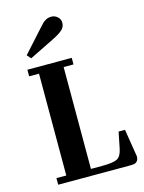

<svg xmlns="http://www.w3.org/2000/svg" viewBox="-140 -1047 849 1129"><g transform="rotate(-15 285.0 -482.5)"><path d="M70 -660V-700H340V-660H280V-40H350Q416 -40 440.5 -53Q465 -66 474 -111L494 -210H533L560 -42Q560 -22 551 -12.5Q542 -3 531.5 -1.5Q521 0 499 0H70V-40H130V-660ZM257 -832 109 -759 88 -783 207 -915Q224 -934 232.5 -942.5Q241 -951 254.5 -958Q268 -965 287.5 -965Q307 -965 323.5 -950.5Q340 -936 340 -913Q340 -890 322 -872.5Q304 -855 257 -832Z"/></g></svg>

Font: Croissant One
Style: Regular
Weight: 400
Designer: Eduardo Rodriguez Tunni
Foundry: Eduardo Rodriguez Tunni
Version: Version 1.001